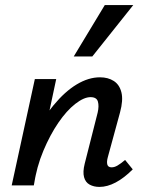

<svg xmlns="http://www.w3.org/2000/svg" viewBox="-20 -729 567 755"><path d="M371 6Q349 6 332.5 -3Q316 -12 310.5 -32.5Q305 -53 313 -85L364 -286Q370 -312 365 -329.5Q360 -347 336 -347Q310 -347 276 -320.5Q242 -294 209.5 -246.5Q177 -199 150.5 -136Q124 -73 113 0H50Q74 -103 110 -182Q146 -261 190.5 -315Q235 -369 281.5 -397Q328 -425 373 -425Q405 -425 427.5 -410.5Q450 -396 457.5 -365.5Q465 -335 452 -287L404 -111Q399 -93 402 -82Q405 -71 419 -71Q430 -71 442 -78Q454 -85 472 -100L502 -63Q468 -29 435 -11.5Q402 6 371 6ZM26 0 117 -418H201L112 0ZM270 -507 392 -709H504L343 -507Z"/></svg>

Font: Ysabeau Infant SemiBold
Style: Italic
Weight: 600
Italic angle: -12°
Designer: Christian Thalmann (Catharsis Fonts)
Version: Version 2.002; featfreeze: ss01,ss02,lnum